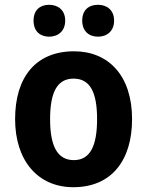

<svg xmlns="http://www.w3.org/2000/svg" viewBox="-20 -771 615 801"><path d="M120 -685C120 -640 148 -618 185 -618C222 -618 252 -641 252 -685C252 -729 222 -751 185 -751C148 -751 120 -730 120 -685ZM323 -685C323 -641 351 -618 389 -618C426 -618 456 -641 456 -685C456 -729 426 -751 389 -751C351 -751 323 -730 323 -685ZM531 -274C531 -456 432 -557 289 -557C130 -557 43 -450 43 -274C43 -102 137 10 286 10C446 10 531 -103 531 -274ZM189 -274C189 -385 218 -443 287 -443C357 -443 385 -384 385 -274C385 -164 357 -103 288 -103C218 -103 189 -164 189 -274Z"/></svg>

Font: Noto Sans Khmer SemiCondensed
Style: Bold
Weight: 700
Width: 4
Designer: Danh Hong and the Monotype Design Team
Foundry: Monotype Imaging Inc.
Version: Version 2.004